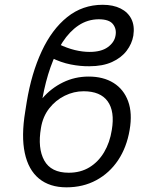

<svg xmlns="http://www.w3.org/2000/svg" viewBox="-20 -780 653 810"><path d="M354 -457Q416 -457 459 -430.2Q502 -403.3 520.5 -353Q539.1 -302.7 526.9 -231.9Q514.6 -158.7 478.3 -104.2Q441.9 -49.8 386.2 -19.8Q330.6 10.3 260.3 10.3Q189.5 10.3 144.5 -26.6Q99.6 -63.5 84.5 -134.8Q69.3 -206.1 86.4 -309.6L92.8 -350.1Q112.8 -471.2 155.8 -563.5Q198.7 -655.8 263.4 -707.8Q328.1 -759.8 413.1 -759.8Q457.5 -759.8 488.8 -744.1Q520 -728.5 534.4 -699.5Q548.8 -670.4 542.5 -629.4Q536.6 -595.2 514.2 -565.7Q491.7 -536.1 452.4 -518.3Q413.1 -500.5 356.9 -500.5Q319.3 -500 278.3 -508.1Q237.3 -516.1 195.3 -537.1L226.6 -594.2Q263.2 -576.7 295.9 -568.8Q328.6 -561 357.9 -561Q407.2 -561 434.8 -581.1Q462.4 -601.1 467.3 -629.4Q472.7 -657.7 456.5 -678.2Q440.4 -698.7 396 -698.7Q349.6 -698.2 311.5 -672.9Q273.4 -647.5 243.9 -602.1Q214.4 -556.6 193.1 -496.3Q171.9 -436 159.2 -365.7Q195.3 -407.7 245.6 -432.4Q295.9 -457 354 -457ZM332.5 -395Q291.5 -395 253.2 -376.2Q214.8 -357.4 187.7 -322.8Q160.6 -288.1 152.8 -240.2Q138.2 -154.8 166.7 -103Q195.3 -51.3 270 -51.3Q319.8 -51.3 357.4 -74.2Q395 -97.2 419.2 -137.9Q443.4 -178.7 451.7 -231.9Q464.8 -310.1 434.3 -352.5Q403.8 -395 332.5 -395Z"/></svg>

Font: Inter Light
Style: Italic
Weight: 300
Italic angle: -9.3988°
Designer: Rasmus Andersson
Foundry: rsms
Version: Version 4.001;git-66647c0bb